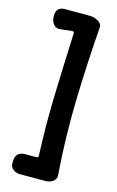

<svg xmlns="http://www.w3.org/2000/svg" viewBox="-131 -820 595 974"><g transform="rotate(15 166.5 -333.0)"><path d="M214 101H80Q60 101 44 89.5Q28 78 28 58V49Q28 22 41 9Q54 -4 81 -4H138Q148 -4 148 -14Q141 -178 146 -337Q151 -496 158 -660Q158 -671 147 -669L82 -662Q62 -661 50 -677.5Q38 -694 38 -715V-724Q38 -744 49.5 -755.5Q61 -767 81 -767H215Q229 -767 244 -761.5Q259 -756 269 -746.5Q279 -737 278 -723Q263 -528 258 -333Q253 -138 268 57Q269 70 261 80Q253 90 240.5 95.5Q228 101 214 101Z"/></g></svg>

Font: Winky Sans Medium
Style: Regular
Weight: 500
Designer: Simon Atzbach
Foundry: typofactur
Version: Version 1.205